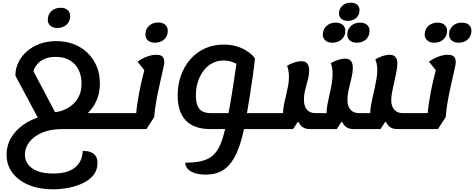

<svg xmlns="http://www.w3.org/2000/svg" viewBox="-20 -939 3541 1434"><path d="M376 475Q274 475 196 443Q118 411 73.5 352.5Q29 294 29 216Q29 148 62 91.5Q95 35 153.5 -6.5Q212 -48 288 -69L270 -46L95 -374Q95 -427 118 -474Q141 -521 182 -556.5Q223 -592 278.5 -612Q334 -632 401 -632Q471 -632 530 -609.5Q589 -587 633.5 -544.5Q678 -502 702 -444Q726 -386 726 -316Q726 -260 711 -215Q696 -170 671 -135.5Q646 -101 616 -76L598 -94H871L851 25H445Q358 25 295.5 51.5Q233 78 199.5 121.5Q166 165 166 216Q166 258 190 289.5Q214 321 260.5 339Q307 357 376 357Q450 357 494 338.5Q538 320 560.5 292.5Q583 265 590.5 236.5Q598 208 598 188Q616 188 635.5 191Q655 194 671 203.5Q687 213 697.5 231Q708 249 708 279Q708 331 678.5 368Q649 405 600 428.5Q551 452 492.5 463.5Q434 475 376 475ZM391 -102Q401 -102 424 -107Q447 -112 475 -126Q503 -140 529 -164Q555 -188 572 -225.5Q589 -263 589 -316Q589 -371 568 -415.5Q547 -460 504 -487Q461 -514 396 -514Q347 -514 315 -500Q283 -486 264.5 -466.5Q246 -447 238 -430Q230 -413 230 -406ZM851 25 871 -94Q884 -94 886.5 -78Q889 -62 884 -34Q880 -8 872 8.5Q864 25 851 25ZM408 -730Q375 -730 356 -747Q337 -764 337 -791Q337 -831 364 -856Q391 -881 433 -881Q466 -881 485 -864Q504 -847 504 -819Q504 -780 477.5 -755Q451 -730 408 -730Z M852 25 871 -94H1035L996 -73Q998 -114 1005 -161Q1012 -208 1021 -255Q1030 -302 1040 -342.5Q1050 -383 1057 -411Q1064 -439 1066 -448L1070 -400L1007 -478Q1038 -501 1076 -515.5Q1114 -530 1148 -530Q1179 -530 1193 -516.5Q1207 -503 1207 -473Q1207 -462 1200 -431Q1193 -400 1183 -355.5Q1173 -311 1162 -260Q1151 -209 1143 -158.5Q1135 -108 1132 -65L1074 25ZM852 25Q839 25 836 9.5Q833 -6 838 -34Q843 -62 850.5 -78Q858 -94 871 -94ZM1137 -620Q1104 -620 1085 -637Q1066 -654 1066 -681Q1066 -721 1093 -746Q1120 -771 1162 -771Q1195 -771 1214 -754Q1233 -737 1233 -709Q1233 -670 1206.5 -645Q1180 -620 1137 -620Z M1790 25 1818 -94H1973L1954 25ZM1519 365Q1465 365 1430.5 352.5Q1396 340 1380 320Q1364 300 1364 276Q1428 276 1474 266.5Q1520 257 1552 235.5Q1584 214 1606.5 177.5Q1629 141 1645 87Q1661 33 1676 -41Q1685 -83 1694 -133Q1703 -183 1711.5 -235.5Q1720 -288 1727.5 -338Q1735 -388 1741 -430.5Q1747 -473 1751 -501L1759 -456Q1745 -464 1716 -475.5Q1687 -487 1648 -487Q1605 -487 1567.5 -468Q1530 -449 1502.5 -414Q1475 -379 1459 -331.5Q1443 -284 1443 -227Q1443 -177 1456 -147.5Q1469 -118 1494 -106Q1519 -94 1558 -94H1708V25H1552Q1429 25 1368 -39Q1307 -103 1307 -226Q1307 -306 1331.5 -375Q1356 -444 1401.5 -496Q1447 -548 1510 -577Q1573 -606 1650 -606Q1701 -606 1741.5 -594.5Q1782 -583 1812 -565.5Q1842 -548 1860 -531Q1878 -514 1884 -503Q1884 -497 1879.5 -457Q1875 -417 1866 -356.5Q1857 -296 1846 -224.5Q1835 -153 1823 -84Q1809 1 1791.5 71.5Q1774 142 1750.5 196.5Q1727 251 1695.5 288.5Q1664 326 1620.5 345.5Q1577 365 1519 365ZM1954 25 1973 -94Q1986 -94 1988.5 -78Q1991 -62 1987 -34Q1982 -8 1974.5 8.5Q1967 25 1954 25Z M2947 25Q2906 25 2883.5 2.5Q2861 -20 2856 -59L2892 -27H2783L2923 -321Q2916 -287 2909 -253Q2902 -219 2902 -192Q2902 -146 2924.5 -120Q2947 -94 2989 -94H3048L3028 25ZM1955 25 1974 -94H2138L2094 -49V-95Q2094 -125 2101 -158.5Q2108 -192 2116.5 -226.5Q2125 -261 2131.5 -296.5Q2138 -332 2138 -367Q2138 -391 2134 -412Q2130 -433 2124 -448Q2151 -464 2179 -473Q2207 -482 2230 -482Q2261 -482 2275 -464Q2289 -446 2289 -413Q2289 -379 2279 -342.5Q2269 -306 2259.5 -268Q2250 -230 2250 -194Q2250 -146 2272 -120Q2294 -94 2337 -94H2463L2419 -49V-95Q2419 -125 2426 -161.5Q2433 -198 2442 -236.5Q2451 -275 2457.5 -313.5Q2464 -352 2464 -386Q2464 -410 2460.5 -431Q2457 -452 2450 -467Q2478 -483 2506 -492Q2534 -501 2557 -501Q2588 -501 2601.5 -483.5Q2615 -466 2615 -433Q2615 -398 2605 -356.5Q2595 -315 2585 -272.5Q2575 -230 2575 -193Q2575 -146 2597.5 -120Q2620 -94 2662 -94H2785L2745 -49V-95Q2745 -119 2750.5 -150.5Q2756 -182 2764 -216Q2772 -250 2779.5 -285.5Q2787 -321 2792.5 -354.5Q2798 -388 2798 -416Q2798 -440 2793.5 -461Q2789 -482 2783 -496Q2811 -512 2838.5 -521Q2866 -530 2889 -530Q2920 -530 2934 -512.5Q2948 -495 2948 -466Q2948 -439 2939 -393.5Q2930 -348 2917 -292Q2904 -236 2893.5 -177.5Q2883 -119 2881 -66L2822 25H2620Q2579 25 2556.5 2.5Q2534 -20 2528 -59L2564 -27H2529L2495 25H2295Q2253 25 2230.5 2.5Q2208 -20 2203 -59L2239 -27H2203L2169 25ZM1955 25Q1942 25 1939 9.5Q1936 -6 1941 -34Q1946 -62 1953.5 -78Q1961 -94 1974 -94ZM3028 25 3048 -94Q3061 -94 3063.5 -78Q3066 -62 3061 -34Q3057 -8 3049 8.5Q3041 25 3028 25ZM2644 -620Q2612 -620 2593 -636.5Q2574 -653 2574 -680Q2574 -720 2601 -745Q2628 -770 2670 -770Q2702 -770 2721 -753.5Q2740 -737 2740 -709Q2740 -669 2713.5 -644.5Q2687 -620 2644 -620ZM2462 -620Q2430 -620 2410.5 -636.5Q2391 -653 2391 -680Q2391 -720 2418.5 -745Q2446 -770 2487 -770Q2520 -770 2539.5 -753.5Q2559 -737 2559 -709Q2559 -669 2531.5 -644.5Q2504 -620 2462 -620ZM2577 -783Q2548 -783 2530 -798Q2512 -813 2512 -838Q2512 -874 2537 -896.5Q2562 -919 2600 -919Q2630 -919 2647.5 -904Q2665 -889 2665 -864Q2665 -827 2640.5 -805Q2616 -783 2577 -783Z M3029 25 3048 -94H3212L3173 -73Q3175 -114 3182 -161Q3189 -208 3198 -255Q3207 -302 3217 -342.5Q3227 -383 3234 -411Q3241 -439 3243 -448L3247 -400L3184 -478Q3215 -501 3253 -515.5Q3291 -530 3325 -530Q3356 -530 3370 -516.5Q3384 -503 3384 -473Q3384 -462 3377 -431Q3370 -400 3360 -355.5Q3350 -311 3339 -260Q3328 -209 3320 -158.5Q3312 -108 3309 -65L3251 25ZM3029 25Q3016 25 3013 9.5Q3010 -6 3015 -34Q3020 -62 3027.5 -78Q3035 -94 3048 -94ZM3405 -620Q3373 -620 3353.5 -637Q3334 -654 3334 -680Q3334 -721 3361 -745.5Q3388 -770 3430 -770Q3463 -770 3482 -753.5Q3501 -737 3501 -709Q3501 -670 3474 -645Q3447 -620 3405 -620ZM3223 -620Q3191 -620 3171.5 -637Q3152 -654 3152 -680Q3152 -721 3179.5 -745.5Q3207 -770 3248 -770Q3281 -770 3300 -753.5Q3319 -737 3319 -709Q3319 -670 3292 -645Q3265 -620 3223 -620Z"/></svg>

Font: Lemonada Medium
Style: Regular
Weight: 500
Designer: Mohamed Gaber (Arabic), Eduardo Tunni (Latin)
Foundry: Kief Type Foundry
Version: Version 4.004; ttfautohint (v1.8.2)